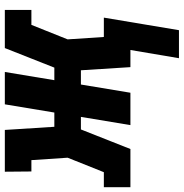

<svg xmlns="http://www.w3.org/2000/svg" viewBox="-8 -557 761 795"><g transform="rotate(-90 372.5 -159.5)"><path d="M529 201 563 0H492L479 -205H420L386 0H252L286 -205H234L153 0H-5V-110H57L117 -260L107 -410H60L59 -520H232L245 -315H304L338 -520H472L438 -315H490L571 -520H729V-410H667L607 -260L617 -110H697L645 201Z"/></g></svg>

Font: Iosevka Etoile Extrabold
Style: Italic
Weight: 800
Italic angle: -9°
Designer: Belleve Invis
Foundry: Belleve Invis
Version: Version 22.1.2; ttfautohint (v1.8.4)